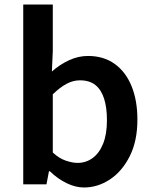

<svg xmlns="http://www.w3.org/2000/svg" viewBox="-20 -817 677 851"><path d="M352 14Q315 14 275.5 -5Q236 -24 201 -58H197L186 0H83V-797H214V-591L210 -500Q245 -531 286 -550Q327 -569 370 -569Q439 -569 488 -534Q537 -499 563 -435.5Q589 -372 589 -287Q589 -192 555 -124.5Q521 -57 467 -21.5Q413 14 352 14ZM324 -95Q361 -95 390.5 -116.5Q420 -138 437 -180Q454 -222 454 -284Q454 -340 441.5 -379.5Q429 -419 403 -440Q377 -461 334 -461Q304 -461 275 -445.5Q246 -430 214 -399V-141Q242 -115 271.5 -105Q301 -95 324 -95Z"/></svg>

Font: Noto Sans SC Thin SemiBold
Style: Regular
Weight: 600
Version: Version 2.004-H2;hotconv 1.0.118;makeotfexe 2.5.65603